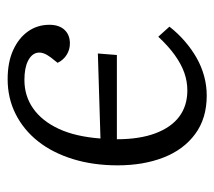

<svg xmlns="http://www.w3.org/2000/svg" viewBox="-50 -510 574 515"><g transform="rotate(-90 237.5 -253.0)"><path d="M282 -520Q328 -520 360.5 -505Q393 -490 410.5 -465Q428 -440 428 -408Q428 -382 414.5 -367.5Q401 -353 378 -353Q361 -353 347 -362Q333 -371 326 -386L341 -405Q356 -425 353 -440.5Q350 -456 331 -465.5Q312 -475 280 -475Q237 -475 203.5 -451.5Q170 -428 149 -383Q128 -338 123 -271L351 -278L347 -227H121Q121 -166 137 -123.5Q153 -81 182 -59.5Q211 -38 252 -38Q276 -38 299 -46Q322 -54 346.5 -71.5Q371 -89 396 -116L423 -86Q405 -63 383.5 -44.5Q362 -26 339 -13Q316 0 290.5 7Q265 14 238 14Q177 14 135 -17Q93 -48 72 -102Q51 -156 51 -225Q51 -291 68 -345.5Q85 -400 115.5 -438.5Q146 -477 188.5 -498.5Q231 -520 282 -520Z"/></g></svg>

Font: Literata 18pt Light
Style: Italic
Weight: 300
Italic angle: -2°
Designer: Latin by Veronika Burian and Jose Scaglione. Greek by Irene Vlachou. Cyrillic by Vera Evstafieva
Foundry: TypeTogether
Version: Version 3.103;gftools[0.9.29]